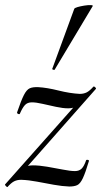

<svg xmlns="http://www.w3.org/2000/svg" viewBox="-29 -744 406 771"><path d="M1 7Q-1 8 -5.5 3Q-10 -2 -9 -3L308 -360L302 -349Q289 -326 277.5 -317.5Q266 -309 245 -309Q224 -309 196 -315Q168 -321 142 -327Q116 -333 99 -333Q81 -333 71 -322Q61 -311 51 -288Q50 -284 44 -286.5Q38 -289 40 -294Q56 -341 67 -362.5Q78 -384 90.5 -389.5Q103 -395 125 -394Q160 -392 206 -380.5Q252 -369 291 -367Q307 -367 319 -373Q331 -379 346 -396Q349 -398 353.5 -393.5Q358 -389 356 -387L40 -29L41 -40Q54 -63 68 -71.5Q82 -80 103 -80Q128 -80 160.5 -74.5Q193 -69 223.5 -63Q254 -57 272 -57Q289 -57 299 -67Q309 -77 317 -101Q319 -103 324 -102Q329 -101 328 -97Q314 -50 303.5 -28Q293 -6 281 -0.5Q269 5 249 5Q221 4 187.5 -2Q154 -8 120 -14.5Q86 -21 56 -22Q40 -22 28 -16Q16 -10 1 7ZM191 -465Q190 -462 184.5 -464Q179 -466 181 -468L269 -708Q270 -712 282 -715.5Q294 -719 309.5 -721.5Q325 -724 335.5 -723.5Q346 -723 343 -719Z"/></svg>

Font: Cormorant Medium
Style: Italic
Weight: 500
Italic angle: -10°
Designer: Christian Thalmann (Catharsis Fonts)
Foundry: Catharsis Fonts
Version: Version 4.000